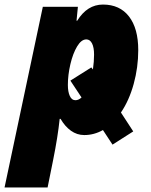

<svg xmlns="http://www.w3.org/2000/svg" viewBox="-62 -583 661 843"><path d="M469 -89 523 -6 432 52 390 -12Q351 10 308 10Q276 10 249.5 -9Q223 -28 204 -61H200Q192 17 171 121L147 240H-42L126 -553H280L274 -492H277Q321 -563 390 -563Q464 -563 504.5 -510.5Q545 -458 545 -363Q545 -287 525 -214.5Q505 -142 469 -89ZM296 -155 247 -229 339 -287 346 -278Q351 -313 351 -343Q351 -375 342 -392.5Q333 -410 317 -410Q295 -410 276.5 -379Q258 -348 247 -301Q236 -254 236 -210Q236 -180 244.5 -161.5Q253 -143 269 -143Q283 -143 296 -155Z"/></svg>

Font: Noto Sans Display Black
Style: Italic
Weight: 900
Italic angle: -12°
Designer: Monotype Design team
Foundry: Monotype Imaging Inc.
Version: Version 1.000